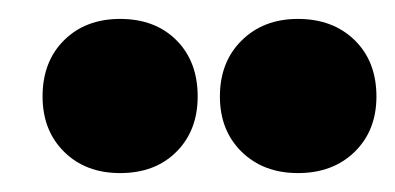

<svg xmlns="http://www.w3.org/2000/svg" viewBox="-20 -673 418 203"><path d="M107 -490Q70.5 -490 47.8 -512.5Q25 -535 25 -571Q25 -608 47.8 -630.5Q70.5 -653 107 -653Q144 -653 166.5 -630.5Q189 -608 189 -571Q189 -535 166.5 -512.5Q144 -490 107 -490ZM295 -490Q258.5 -490 235.5 -512.5Q212.5 -535 212.5 -571Q212.5 -607.5 235.5 -630.2Q258.5 -653 295 -653Q332 -653 355 -630.5Q378 -608 378 -571Q378 -535 355 -512.5Q332 -490 295 -490Z"/></svg>

Font: Fraunces 144pt S000 Black
Style: Regular
Weight: 900
Version: Version 1.000; ttfautohint (v1.8.3)